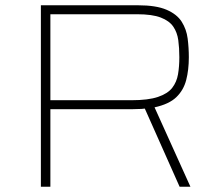

<svg xmlns="http://www.w3.org/2000/svg" viewBox="-20 -708 838 728"><path d="M135 0V-688H503Q572 -688 611.5 -671Q651 -654 669 -625.5Q687 -597 691.5 -562Q696 -527 696 -491Q696 -443 686 -404.5Q676 -366 648.5 -339.5Q621 -313 566 -301L702 0H661L523 -310L549 -300Q534 -296 516.5 -295Q499 -294 482 -294H171V0ZM171 -328H479Q542 -328 579 -340.5Q616 -353 633 -375Q650 -397 655 -426.5Q660 -456 660 -491Q660 -526 656 -555.5Q652 -585 637 -607Q622 -629 589.5 -641.5Q557 -654 500 -654H171Z"/></svg>

Font: Saira Expanded Thin
Style: Regular
Weight: 250
Width: 7
Designer: Hector Gatti with collaboration of the Omnibus-Type team
Foundry: Omnibus-Type
Version: Version 1.101